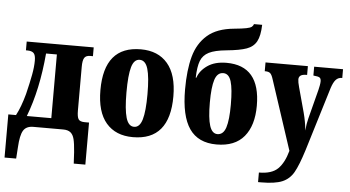

<svg xmlns="http://www.w3.org/2000/svg" viewBox="-61 -883 2220 1219"><g transform="rotate(5 1049.0 -273.5)"><path d="M6 -65H55Q84 -119 107 -204Q125 -278 134.5 -329Q144 -380 144 -420Q144 -455 131.5 -467.5Q119 -480 91 -480H82V-536H509V-480H491Q465 -480 454.5 -464Q444 -448 444 -406V-128Q444 -88 453.5 -73Q463 -58 494 -58H521V210H447L443 137Q439 83 432 55Q425 27 408.5 13.5Q392 0 361 0H171Q126 0 107.5 30.5Q89 61 85 137L80 210H6ZM280 -65V-471H211Q191 -239 124 -65Z M575 -270Q575 -550 809 -550Q919 -550 979.5 -479Q1040 -408 1040 -270Q1040 10 806 10Q696 10 635.5 -60.5Q575 -131 575 -270ZM875 -270Q875 -379 859.5 -431Q844 -483 807 -483Q771 -483 756 -431.5Q741 -380 741 -270Q741 -161 756.5 -108.5Q772 -56 808 -56Q844 -56 859.5 -108.5Q875 -161 875 -270Z M1110 -321Q1110 -445 1133.5 -531Q1157 -617 1217.5 -669.5Q1278 -722 1387 -732Q1439 -737 1463.5 -742Q1488 -747 1497 -753.5Q1506 -760 1510 -772H1562Q1560 -702 1540.5 -666Q1521 -630 1478 -614.5Q1435 -599 1351 -591Q1277 -584 1239.5 -565Q1202 -546 1187.5 -509Q1173 -472 1171 -401H1175Q1190 -447 1237 -479.5Q1284 -512 1358 -512Q1573 -512 1573 -257Q1573 -131 1514.5 -60.5Q1456 10 1339 10Q1222 10 1166 -71Q1110 -152 1110 -321ZM1408 -250Q1408 -350 1393.5 -397.5Q1379 -445 1343 -445Q1305 -445 1289.5 -397.5Q1274 -350 1274 -252Q1274 -152 1289.5 -104Q1305 -56 1339 -56Q1377 -56 1392.5 -104Q1408 -152 1408 -250Z M1623 164Q1705 164 1744 125.5Q1783 87 1804 10L1658 -434Q1649 -463 1638.5 -471.5Q1628 -480 1609 -480H1604V-536H1874V-480H1870Q1844 -480 1832.5 -471.5Q1821 -463 1821 -447Q1821 -430 1830 -398L1873 -240Q1889 -180 1893 -127Q1897 -173 1906 -206L1954 -392Q1957 -404 1960 -420Q1963 -436 1963 -447Q1963 -465 1953.5 -471Q1944 -477 1918 -479L1914 -480V-536H2098V-480H2095Q2072 -480 2057 -463.5Q2042 -447 2030 -410L1906 -4Q1875 95 1849 140.5Q1823 186 1777 205.5Q1731 225 1642 225H1623Z"/></g></svg>

Font: Noto Serif CondBlack
Style: Regular
Weight: 900
Width: 3
Designer: Monotype Design Team
Foundry: Monotype Imaging Inc.
Version: Version 1.001